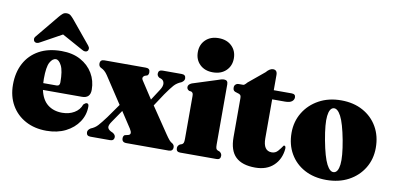

<svg xmlns="http://www.w3.org/2000/svg" viewBox="-67 -893 2287 1107"><g transform="rotate(10 1076.0 -339.0)"><path d="M465 -268Q465 -218.5 416.5 -218.5H188Q200.5 -161.5 234.8 -134.8Q269 -108 319.5 -108Q359.5 -108 390 -126Q420.5 -144 431.5 -176Q442.5 -187 450.5 -187Q462.5 -187 462.5 -169.5Q462.5 -120 435.2 -79.2Q408 -38.5 359.8 -14.2Q311.5 10 248 10Q178 10 125 -18.8Q72 -47.5 42.2 -99.2Q12.5 -151 12.5 -219Q12.5 -290.5 41.2 -344.2Q70 -398 124.2 -428Q178.5 -458 255.5 -458Q320.5 -458 367.2 -432.5Q414 -407 439.5 -364Q465 -321 465 -268ZM182 -282.5Q182 -269.5 183 -257.5H260.5Q279.5 -257.5 279.5 -278.5Q279.5 -346.5 264.2 -376.2Q249 -406 231.5 -406Q211.5 -406 196.8 -379.2Q182 -352.5 182 -282.5ZM402.5 -484.5Q390.5 -473 368.5 -486.5L247 -553.5L125.5 -486.5Q104 -473 91.5 -484.5Q87 -489 86.2 -497.8Q85.5 -506.5 94 -516L204.5 -650Q215 -662.5 224 -670Q233 -677.5 247 -677.5Q261 -677.5 270 -670Q279 -662.5 289.5 -650L400 -516Q408 -506.5 407.5 -497.8Q407 -489 402.5 -484.5Z M748 -368.5 811 -272 852.5 -336Q868.5 -360.5 865.5 -377.8Q862.5 -395 846.5 -401L837 -404Q823.5 -412.5 823.5 -425.5Q823.5 -448 848 -448H960Q984 -448 984 -425.5Q984 -411.5 967 -401Q941 -391 924.2 -372Q907.5 -353 881 -315L832.5 -241.5L934.5 -90.5Q948 -70.5 957.2 -59.8Q966.5 -49 975.5 -45Q987.5 -37 987.5 -23.5Q987.5 0 962.5 0H715Q688.5 0 688.5 -24Q688.5 -37.5 697.5 -43.5L717 -48Q740.5 -54 720.5 -85.5L659.5 -178.5L610.5 -107Q594.5 -84 596.5 -72Q598.5 -60 615 -51L628 -45Q643 -35 643 -23Q643 -0.5 619 -0.5H504.5Q480.5 -0.5 480.5 -23Q480.5 -36.5 497.5 -47.5Q522 -57 538.2 -75Q554.5 -93 581 -128.5L638.5 -210L535.5 -366.5Q526 -380.5 516.8 -388.5Q507.5 -396.5 498.5 -400.5Q482.5 -407 482.5 -424.5Q482.5 -448 507.5 -448H750.5Q774.5 -448 774.5 -425.5Q774.5 -411.5 766.5 -405.5L751.5 -400.5Q743.5 -396 741.2 -388.5Q739 -381 748 -368.5Z M1134.5 -488.5Q1087 -488.5 1058.2 -516.5Q1029.5 -544.5 1029.5 -588.5Q1029.5 -632.5 1058.2 -660.5Q1087 -688.5 1134.5 -688.5Q1182.5 -688.5 1211.5 -660.5Q1240.5 -632.5 1240.5 -588.5Q1240.5 -544.5 1211.5 -516.5Q1182.5 -488.5 1134.5 -488.5ZM1229 -435V-82.5Q1229 -66.5 1231.5 -59.8Q1234 -53 1240.5 -50L1252.5 -45.5Q1266 -36.5 1266 -22.5Q1266 0 1243 0H1029.5Q1006.5 0 1006.5 -22.5Q1006.5 -36.5 1020 -45.5L1032 -50Q1038 -53 1040.8 -59.8Q1043.5 -66.5 1043.5 -82.5V-333.5Q1043.5 -345 1040.8 -350Q1038 -355 1031.5 -358L1019.5 -359.5Q1005.5 -366.5 1005.5 -380Q1005.5 -395.5 1027 -404.5L1166.5 -449Q1182.5 -455 1190.8 -457Q1199 -459 1207 -459Q1229 -459 1229 -435Z M1305.5 -392.5 1282 -400Q1273.5 -403.5 1271 -409.5Q1268.5 -415.5 1268.5 -424Q1268.5 -434.5 1275.8 -441.2Q1283 -448 1294.5 -448H1319Q1323.5 -448 1328.2 -451.5Q1333 -455 1342 -465.5L1434.5 -542Q1455 -566.5 1474.5 -566.5Q1499 -566.5 1499 -537.5V-448H1603.5Q1626.5 -448 1626.5 -428.5Q1626.5 -414 1614 -404.2Q1601.5 -394.5 1574 -394.5H1499V-166.5Q1499 -93 1549 -93Q1570.5 -93 1584.8 -109.2Q1599 -125.5 1611 -143.5Q1615.5 -145.5 1619.5 -141.5Q1623.5 -137.5 1623 -126.5Q1617.5 -65.5 1577.5 -27.8Q1537.5 10 1470 10Q1393.5 10 1355.5 -26.5Q1317.5 -63 1317.5 -141.5V-367.5Q1317.5 -378 1315.5 -383.2Q1313.5 -388.5 1305.5 -392.5Z M1893 -458Q1965.5 -458 2020.2 -428Q2075 -398 2105.5 -345Q2136 -292 2136 -222.5Q2136 -156.5 2104.2 -104Q2072.5 -51.5 2016.2 -21.2Q1960 9 1885.5 9Q1813 9 1758.2 -20.5Q1703.5 -50 1673 -102.8Q1642.5 -155.5 1642.5 -224.5Q1642.5 -290.5 1674.5 -343.2Q1706.5 -396 1763 -427Q1819.5 -458 1893 -458ZM1923.5 -43Q1946.5 -47.5 1952 -93Q1957.5 -138.5 1940 -234Q1922 -329 1900.8 -369.5Q1879.5 -410 1856 -405.5Q1833 -400.5 1827.8 -355.2Q1822.5 -310 1840 -214.5Q1858 -119 1879 -78.5Q1900 -38 1923.5 -43Z"/></g></svg>

Font: Fraunces 144pt S050 Black
Style: Regular
Weight: 900
Version: Version 1.000; ttfautohint (v1.8.3)